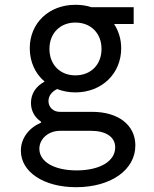

<svg xmlns="http://www.w3.org/2000/svg" viewBox="-20 -570 640 800"><path d="M104 -369C104 -312 127 -263 166 -230C130 -211 109 -180 109 -141C109 -108 125 -80 151 -63V-59C100 -37 67 6 67 58C67 147 163 210 297 210C442 210 544 138 544 36C544 -49 473 -104 364 -104H229C202 -104 182 -123 182 -149C182 -171 196 -188 218 -199C241 -190 267 -185 294 -185C404 -185 485 -263 485 -369C485 -407 474 -441 456 -469V-470H537V-540H361C340 -547 318 -550 294 -550C184 -550 104 -474 104 -369ZM231 -25H358C422 -25 460 1 460 44C460 102 396 140 299 140C206 140 144 104 144 50C144 8 182 -25 231 -25ZM294 -256C230 -256 186 -301 186 -366C186 -431 230 -476 294 -476C359 -476 403 -431 403 -366C403 -301 359 -256 294 -256Z"/></svg>

Font: CommitMono
Style: 400Regular
Weight: 400
Monospace: yes
Designer: Eigil Nikolajsen
Foundry: Eigil Nikolajsen
Version: Version 1.143